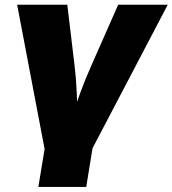

<svg xmlns="http://www.w3.org/2000/svg" viewBox="-20 -562 707 787"><path d="M164.1 55.7 50.3 -542.5H255.9L285.2 -296.9Q292 -242.2 294.4 -184.8Q296.9 -127.4 298.3 -61.5H266.1Q289.1 -127.4 310.1 -184.6Q331.1 -241.7 356 -296.9L464.4 -542.5H667.5L354 55.7ZM137.2 204.1 171.4 -3.4H367.2L333.5 204.1Z"/></svg>

Font: Inter 16pt Black
Style: Italic
Weight: 900
Italic angle: -9.3988°
Version: Version 4.001;git-66647c0bb